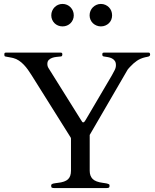

<svg xmlns="http://www.w3.org/2000/svg" viewBox="-20 -956 786 976"><path d="M240.2 -14.6Q240.2 -17.6 243.7 -19.8Q247.1 -22 252.2 -23.2Q257.3 -24.4 263.2 -25.1Q269 -25.9 273.4 -26.4Q310.5 -30.3 325.7 -44.7Q340.8 -59.1 340.8 -87.9V-249.5Q340.8 -251.5 340.6 -252.9Q340.3 -254.4 339.4 -256.8L139.6 -575.2Q131.3 -588.4 121.8 -601.8Q112.3 -615.2 100.8 -627.2Q89.4 -639.2 75.9 -648.2Q62.5 -657.2 46.9 -661.1Q44.4 -661.6 39.1 -662.8Q33.7 -664.1 27.8 -665Q22 -666 16.6 -667Q11.2 -668 8.8 -668.5Q3.9 -668.9 2.9 -672.1Q2 -675.3 2 -679.7Q2 -682.1 2.9 -685.3Q3.9 -688.5 9.3 -688.5H288.6Q293.9 -688.5 295.4 -686Q296.9 -683.6 296.9 -679.7Q296.9 -668.9 288.6 -668.9Q278.8 -668 267.1 -666.7Q255.4 -665.5 245.1 -661.9Q234.9 -658.2 227.8 -651.1Q220.7 -644 220.7 -630.9Q220.7 -619.1 226.6 -609.9L391.6 -346.2Q397 -338.4 398.2 -336.2Q399.4 -334 403.3 -334Q406.7 -334 409.7 -337.9Q412.6 -341.8 416.5 -348.1L548.3 -572.3Q554.2 -584 561.8 -597.4Q569.3 -610.8 569.3 -625Q569.3 -638.7 563.5 -646.7Q557.6 -654.8 548.8 -659.2Q540 -663.6 529.3 -665.5Q518.6 -667.5 508.3 -668.9Q502.9 -669.4 501.5 -672.4Q500 -675.3 500 -679.7Q500 -683.1 501.2 -685.8Q502.4 -688.5 508.3 -688.5H736.3Q740.2 -688.5 741.7 -685.3Q743.2 -682.1 743.2 -679.7Q743.2 -674.8 741 -672.4Q738.8 -669.9 735.1 -668.7Q731.4 -667.5 727.1 -666.7Q722.7 -666 718.3 -665Q693.8 -659.2 676 -647Q658.2 -634.8 641.1 -616.2Q638.7 -613.8 634 -608.4Q629.4 -603 628.9 -602.1L436 -270V-87.9Q436 -61.5 450.9 -46.4Q465.8 -31.2 503.4 -26.4Q506.8 -25.9 512.5 -25.1Q518.1 -24.4 523.4 -23.2Q528.8 -22 532.7 -20Q536.6 -18.1 536.6 -15.1V-9.8Q536.6 -2.9 531.7 -1.5Q526.9 0 520 0H256.8Q250 0 245.1 -1.5Q240.2 -2.9 240.2 -9.8ZM492.7 -821.8Q481 -821.8 470.5 -826.2Q460 -830.6 452.1 -838.1Q444.3 -845.7 439.9 -856Q435.5 -866.2 435.5 -877.9Q435.5 -890.1 439.9 -900.6Q444.3 -911.1 452.1 -918.9Q460 -926.8 470.5 -931.4Q481 -936 492.7 -936Q504.9 -936 515.4 -931.4Q525.9 -926.8 533.7 -918.9Q541.5 -911.1 545.7 -900.6Q549.8 -890.1 549.8 -877.9Q549.8 -866.2 545.7 -856Q541.5 -845.7 533.7 -838.1Q525.9 -830.6 515.4 -826.2Q504.9 -821.8 492.7 -821.8ZM297.9 -821.8Q285.6 -821.8 275.1 -826.2Q264.6 -830.6 257.1 -838.1Q249.5 -845.7 245.1 -856Q240.7 -866.2 240.7 -877.9Q240.7 -890.1 245.1 -900.6Q249.5 -911.1 257.1 -918.9Q264.6 -926.8 275.1 -931.4Q285.6 -936 297.9 -936Q310.1 -936 320.6 -931.4Q331.1 -926.8 338.6 -918.9Q346.2 -911.1 350.6 -900.6Q355 -890.1 355 -877.9Q355 -866.2 350.6 -856Q346.2 -845.7 338.6 -838.1Q331.1 -830.6 320.6 -826.2Q310.1 -821.8 297.9 -821.8Z"/></svg>

Font: Kurinto Book Core
Style: Regular
Weight: 400
Designer: Kurinto was developed by Clint Goss from a range of fonts that are compatible with the SIL Open Font License Version 1.1
Foundry: Clinton F. Goss
Version: Version 2.196; July 25, 2020